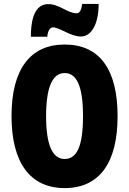

<svg xmlns="http://www.w3.org/2000/svg" viewBox="-20 -953 661 983"><path d="M138 -765H222C225 -801 240 -813 251 -813C284 -813 342 -766 394 -766C445 -766 485 -824 485 -933H401C396 -902 389 -885 372 -885C327 -885 283 -932 227 -932C147 -932 138 -827 138 -765ZM582 -358C582 -599 489 -725 311 -725C134 -725 39 -597 39 -359C39 -119 135 10 311 10C488 10 582 -118 582 -358ZM216 -358C216 -505 248 -579 311 -579C374 -579 405 -509 405 -358C405 -208 375 -139 311 -139C248 -139 216 -212 216 -358Z"/></svg>

Font: Noto Sans Oriya ExtCond Blk
Style: Regular
Weight: 900
Width: 2
Designer: Amélie Bonet and Sol Matas
Foundry: Google LLC
Version: Version 2.006